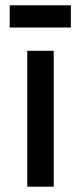

<svg xmlns="http://www.w3.org/2000/svg" viewBox="-20 -702 304 722"><path d="M82.5 0V-511H182V0ZM16.5 -598.5V-682H246.5V-598.5Z"/></svg>

Font: Overpass Medium
Style: Regular
Weight: 500
Designer: Delve Withrington, Dave Bailey, Thomas Jockin
Foundry: Delve Fonts LLC
Version: Version 4.000